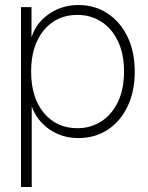

<svg xmlns="http://www.w3.org/2000/svg" viewBox="-20 -544 592 768"><path d="M64 204.1V-515.6H106V-397H106.9Q124.5 -452.6 176.3 -488.3Q228 -523.9 293.5 -523.9Q358.9 -523.9 409.7 -490.7Q460.4 -457.5 489.7 -397.7Q519 -337.9 519 -257.8Q519 -177.7 490 -117.7Q460.9 -57.6 410.2 -24.7Q359.4 8.3 293.5 8.3Q228 8.3 177.7 -26.6Q127.4 -61.5 107.4 -117.2H106.9V204.1ZM289.6 -31.2Q342.8 -31.2 385 -58.3Q427.2 -85.4 451.7 -136.2Q476.1 -187 476.1 -257.8Q476.1 -328.6 451.7 -379.4Q427.2 -430.2 385 -457.3Q342.8 -484.4 289.6 -484.4Q206.1 -484.4 155.3 -423.1Q104.5 -361.8 104.5 -257.8Q104.5 -153.8 155.3 -92.5Q206.1 -31.2 289.6 -31.2Z"/></svg>

Font: Inter Display ExtraLight
Style: Regular
Weight: 200
Designer: Rasmus Andersson
Foundry: rsms
Version: Version 4.000;git-a52131595